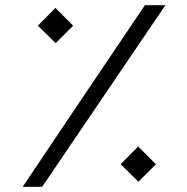

<svg xmlns="http://www.w3.org/2000/svg" viewBox="-20 -720 722 740"><path d="M67.4 0 290.1 -331.6 538.5 -700H617.6L353.5 -311L142.5 0ZM513.5 -19.5 445 -87 512.5 -155.5 581 -87ZM194.5 -553.5 126 -621 193.5 -689.5 262 -621Z"/></svg>

Font: Lexend Medium
Style: Regular
Weight: 500
Designer: Bonnie Shaver-Troup, Thomas Jockin
Foundry: Lexend
Version: Version 1.005